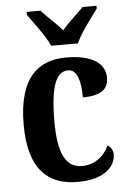

<svg xmlns="http://www.w3.org/2000/svg" viewBox="-55 -806 570 857"><g transform="rotate(-5 230.5 -378.0)"><path d="M193 -606H313C332 -651 382 -715 410 -753V-766H348C323 -740 278 -701 253 -670C226 -701 182 -740 159 -766H97V-753C123 -715 174 -651 193 -606ZM258 10C385 10 429 -50 429 -98C429 -117 419 -132 405 -141C385 -95 342 -59 283 -59C209 -59 178 -130 178 -266C178 -439 210 -490 259 -490C301 -490 314 -432 314 -364C408 -364 429 -400 429 -444C429 -503 375 -548 255 -548C134 -548 40 -481 40 -265C40 -63 128 10 258 10Z"/></g></svg>

Font: Noto Serif Armenian Condensed
Style: Bold
Weight: 700
Width: 3
Designer: Monotype Design Team
Foundry: Monotype Imaging Inc.
Version: Version 2.008